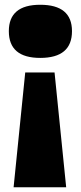

<svg xmlns="http://www.w3.org/2000/svg" viewBox="-20 -686 339 806"><path d="M148.9 -666Q282.2 -666 282.2 -555.2Q282.2 -442.9 148.9 -442.9Q17.1 -442.9 17.1 -555.2Q17.1 -666 148.9 -666ZM85.9 -381.8H209L257.8 100.1H37.1Z"/></svg>

Font: Mayenne Sans Regular
Style: Regular
Weight: 600
Width: 6
Designer: Jérémy Landes — Studio Triple
Foundry: Jérémy Landes — Studio Triple
Version: Version 1.001;hotconv 1.0.109;makeotfexe 2.5.65596